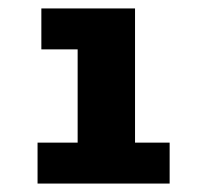

<svg xmlns="http://www.w3.org/2000/svg" viewBox="-20 -762 470 455"><path d="M382 -424V-327H69V-424H164V-645H78V-742H300V-424Z"/></svg>

Font: Montserrat Alternates ExtraBold
Style: Regular
Weight: 800
Designer: Julieta Ulanovsky
Foundry: Julieta Ulanovsky
Version: Version 7.200